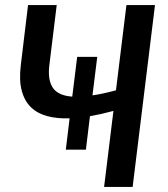

<svg xmlns="http://www.w3.org/2000/svg" viewBox="-20 -740 664 760"><path d="M505 0H392L429 -301Q405 -294.5 381.8 -289.2Q358.5 -284 336 -280L320 -147.5H240.5L255.5 -271.5Q206.5 -270 167.5 -280.2Q128.5 -290.5 102.8 -315.2Q77 -340 66 -381.2Q55 -422.5 62.5 -483.5L91 -720H204.5L175.5 -483.5Q168 -424 189 -392.8Q210 -361.5 266 -357.5L285.5 -515H365L346 -362.5Q387.5 -368.5 439 -382.5L480.5 -720H593.5Z"/></svg>

Font: Lato Semibold
Style: Italic
Weight: 600
Italic angle: -7°
Designer: Lukasz Dziedzic
Foundry: tyPoland Lukasz Dziedzic
Version: Version 2.006; 2014-01-15